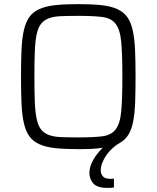

<svg xmlns="http://www.w3.org/2000/svg" viewBox="-20 -716 761 932"><path d="M501 196Q452 196 433 174.5Q414 153 414 124Q414 94 431.5 62Q449 30 479 1Q456 5 426.5 6.5Q397 8 360 8Q294 8 248 3Q202 -2 171 -16Q140 -30 122.5 -54.5Q105 -79 96 -118Q87 -157 84.5 -212.5Q82 -268 82 -344Q82 -420 84.5 -475.5Q87 -531 96 -570Q105 -609 122.5 -633.5Q140 -658 171 -672Q202 -686 248 -691Q294 -696 360 -696Q426 -696 472 -691Q518 -686 549 -672Q580 -658 597.5 -633.5Q615 -609 624 -570Q633 -531 635.5 -475.5Q638 -420 638 -344Q638 -272 636 -218.5Q634 -165 626.5 -126.5Q619 -88 603.5 -62.5Q588 -37 561 -22Q543 -12 526 3.5Q509 19 496.5 37Q484 55 476.5 74Q469 93 469 111Q469 127 479 139.5Q489 152 515 152Q519 152 523 152Q527 152 533 151V194Q522 196 515.5 196Q509 196 501 196ZM360 -49Q434 -49 477 -54.5Q520 -60 541.5 -88Q563 -116 568.5 -175.5Q574 -235 574 -344Q574 -453 568.5 -512.5Q563 -572 541.5 -600Q520 -628 477 -633.5Q434 -639 360 -639Q311 -639 275.5 -637.5Q240 -636 216.5 -627Q193 -618 179 -600Q165 -582 158 -549.5Q151 -517 149 -466.5Q147 -416 147 -344Q147 -272 149 -221.5Q151 -171 158 -138.5Q165 -106 179 -88Q193 -70 216.5 -61Q240 -52 275.5 -50.5Q311 -49 360 -49Z"/></svg>

Font: Azeri Sans Light
Style: Regular
Weight: 300
Designer: Hector Gatti & Omnibus-Type (original fonts) / Cristiano Sobral (main changes and remastering)
Version: Version 1.000; ttfautohint (v1.6)